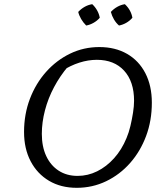

<svg xmlns="http://www.w3.org/2000/svg" viewBox="-20 -889 785 918"><path d="M347 9Q271 9 214.5 -24.5Q158 -58 126.5 -118Q95 -178 95 -258Q95 -343 123 -416.5Q151 -490 200.5 -545.5Q250 -601 315 -632.5Q380 -664 455 -664Q531 -664 587.5 -631.5Q644 -599 675 -539Q706 -479 706 -398Q706 -312 678.5 -238.5Q651 -165 602 -109.5Q553 -54 487.5 -22.5Q422 9 347 9ZM351 -48Q400 -48 444.5 -70Q489 -92 525.5 -132.5Q562 -173 585 -229Q596 -255 603.5 -286.5Q611 -318 616 -350Q621 -382 621 -407Q621 -499 573.5 -551Q526 -603 443 -603Q402 -603 359.5 -589.5Q317 -576 275 -549L306 -572Q267 -526 238.5 -472.5Q210 -419 195 -361.5Q180 -304 180 -249Q180 -188 201 -143Q222 -98 260.5 -73Q299 -48 351 -48ZM421 -869Q435 -856 444.5 -839Q454 -822 457 -804Q445 -790 427.5 -780Q410 -770 392 -767Q378 -781 368 -798Q358 -815 354 -832Q368 -847 385 -856.5Q402 -866 421 -869ZM577 -869Q592 -855 601 -838.5Q610 -822 613 -804Q600 -789 583 -779.5Q566 -770 549 -767Q535 -779 525 -796Q515 -813 510 -832Q524 -847 541 -856.5Q558 -866 577 -869Z"/></svg>

Font: Piazzolla Thin
Style: Italic
Weight: 400
Italic angle: -11.3°
Version: Version 2.005